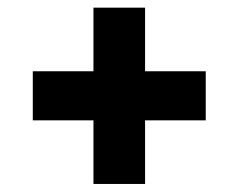

<svg xmlns="http://www.w3.org/2000/svg" viewBox="-20 -624 608 489"><path d="M218 -155.5V-317.5H63.5V-442.5H218V-604.5H349.5V-442.5H504V-317.5H349.5V-155.5Z"/></svg>

Font: Encode Sans SC SemiExpanded
Style: Bold
Weight: 700
Width: 6
Designer: Multiple Designers
Foundry: Impallari Type
Version: Version 3.002